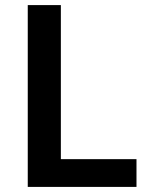

<svg xmlns="http://www.w3.org/2000/svg" viewBox="-20 -734 586 754"><path d="M89 0H516V-109H219V-714H89Z"/></svg>

Font: Noto Sans Georgian SemiBold
Style: Regular
Weight: 600
Designer: Monotype Design Team, Akaki Razmadze
Foundry: Google LLC
Version: Version 2.005